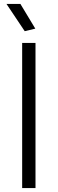

<svg xmlns="http://www.w3.org/2000/svg" viewBox="-20 -959 294 979"><path d="M106 -800 13 -939H84L160 -813ZM93 -740H161V0H93Z"/></svg>

Font: EncodeSans
Style: Light
Weight: 300
Designer: Pablo Impallari, Andres Torresi
Foundry: Pablo Impallari, Andres Torresi
Version: Version 1.000; ttfautohint (v1.4.1)